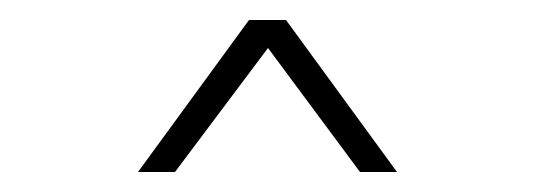

<svg xmlns="http://www.w3.org/2000/svg" viewBox="-20 -760 535 192"><path d="M155 -588H118L229 -740H266L377 -588H340L248 -712Z"/></svg>

Font: Be Vietnam Pro Variable Thin
Style: Regular
Weight: 100
Designer: Lam Bao, Tony Le, Vietanh Nguyen
Foundry: Yellow Type Foundry
Version: Version 1.002